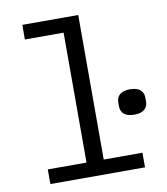

<svg xmlns="http://www.w3.org/2000/svg" viewBox="-83 -810 766 879"><g transform="rotate(-10 300.0 -370.0)"><path d="M80 0H520V-68H340V-740H80V-672H260V-68H80ZM514 -246C560 -246 577 -268 577 -297V-313C577 -342 560 -364 514 -364C468 -364 451 -342 451 -313V-297C451 -268 468 -246 514 -246Z"/></g></svg>

Font: IBM Plex Mono
Style: Regular
Weight: 400
Monospace: yes
Designer: Mike Abbink, Paul van der Laan, Pieter van Rosmalen
Foundry: Bold Monday
Version: Version 2.004